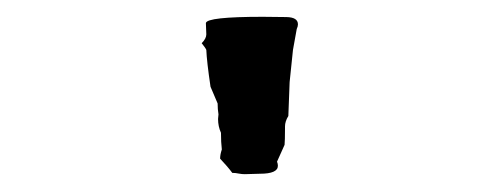

<svg xmlns="http://www.w3.org/2000/svg" viewBox="-20 -837 586 224"><path d="M265.6 -633.8Q262.2 -633.8 258.5 -634.5Q254.9 -635.3 251 -635.3Q245.6 -642.6 236.8 -651.9Q236.8 -656.7 238.8 -662.6Q237.8 -670.9 237.8 -682.1Q234.4 -689.5 234.4 -698.2L234.9 -703.6Q233.9 -709.5 233.9 -716.3L225.6 -735.8Q221.2 -765.6 220.7 -778.8Q219.7 -781.2 215.3 -786.6Q220.7 -792 220.7 -796.9L220.2 -810.1Q221.2 -817.4 286.6 -817.4Q300.3 -817.4 314 -817.1Q327.6 -816.9 327.6 -808.6Q327.6 -806.2 326.2 -803.2L321.8 -778.8L317.9 -741.2L316.4 -701.7Q312.5 -695.3 312.5 -689.5V-687Q312.5 -672.9 312 -668L303.2 -648.4Q304.2 -646 304.2 -643.6Q304.2 -634.3 283.2 -634.3Z"/></svg>

Font: Kurland
Style: Regular
Weight: 400
Designer: GGBot
Version: 0.22